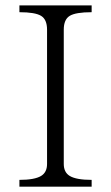

<svg xmlns="http://www.w3.org/2000/svg" viewBox="-20 -698 415 719"><path d="M52.7 -677.7V-652.3Q111.3 -652.3 133.8 -638.7Q156.2 -625 156.2 -586.9V-84Q156.2 -52.7 133.8 -39.1Q109.4 -24.4 52.7 -24.4V1H323.2V-24.4Q265.6 -24.4 241.2 -39.1Q218.8 -52.7 218.8 -84V-586.9Q218.8 -625 241.2 -638.7Q263.7 -652.3 323.2 -652.3V-677.7Z"/></svg>

Font: Batang
Style: Regular
Weight: 400
Version: Version 2.21